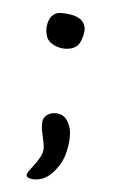

<svg xmlns="http://www.w3.org/2000/svg" viewBox="-20 -336 190 300"><path d="M73.2 -315.9Q106.9 -313.5 111.3 -296.9Q112.3 -293.9 112.3 -292Q112.3 -283.2 106.9 -272.5Q101.1 -259.8 84.5 -259.8Q74.2 -259.8 64.9 -265.1Q55.7 -270.5 53.7 -278.3Q51.3 -288.1 53.2 -295.9Q57.6 -314.9 73.2 -315.9ZM28.3 -56.6Q23.9 -58.1 22.5 -59.8Q21 -61.5 22 -64Q22.9 -66.4 24.7 -68.6Q26.4 -70.8 29.3 -73.7Q30.3 -74.7 30.8 -75.2Q45.9 -91.3 47.9 -101.6Q48.3 -104 48.3 -108.4Q48.3 -111.8 47.1 -120.1Q45.9 -128.4 45.4 -134.3Q45.4 -140.6 45.9 -144Q46.4 -150.9 51.8 -155Q57.1 -159.2 64.5 -159.2Q83 -159.2 87.9 -139.2Q89.4 -134.8 89.4 -128.9Q89.4 -115.2 84 -98.6Q79.1 -83 65.7 -69.3Q52.2 -55.7 37.1 -55.7Q31.2 -55.7 28.3 -56.6Z"/></svg>

Font: Sintesa 4
Style: 4
Weight: 400
Version: Version 001.000